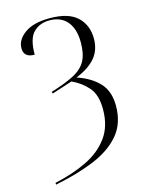

<svg xmlns="http://www.w3.org/2000/svg" viewBox="-118 -618 704 929"><g transform="rotate(-15 233.5 -153.0)"><path d="M45 231Q137 211 207.5 176.5Q278 142 318.5 86Q359 30 359 -54Q359 -126 326.5 -163.5Q294 -201 246 -223L144 -190L141 -199Q213 -221 256.5 -243.5Q300 -266 319.5 -300.5Q339 -335 339 -394Q339 -461 308 -498.5Q277 -536 219 -536Q170 -536 139 -505Q108 -474 108 -394Q54 -394 54 -440Q54 -483 98 -514.5Q142 -546 223 -546Q317 -546 361 -504.5Q405 -463 405 -395Q405 -339 373 -300.5Q341 -262 275 -235Q344 -212 384 -169.5Q424 -127 424 -54Q424 34 375.5 91Q327 148 241.5 183Q156 218 45 240Z"/></g></svg>

Font: Noto Serif Display Light
Style: Regular
Weight: 300
Designer: Monotype Design Team
Foundry: Monotype Imaging Inc.
Version: Version 2.009